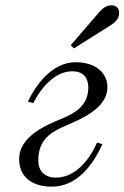

<svg xmlns="http://www.w3.org/2000/svg" viewBox="-20 -690 468 722"><path d="M246 -520 258 -508 396 -595C407 -602 428 -616 428 -641C428 -654 422 -670 400 -670C384 -670 370 -664 352 -643ZM52 -92C52 -23 103 12 174 12C270 12 330 -70 365 -148L345 -154C317 -90 264 -22 190 -22C150 -22 124 -45 124 -87C124 -167 174 -194 224 -216C295 -246 384 -286 384 -363C384 -412 344 -456 264 -456C174 -456 112 -366 85 -308L105 -302C130 -353 184 -422 251 -422C296 -422 312 -395 312 -360C312 -290 256 -262 213 -244C156 -221 52 -178 52 -92Z"/></svg>

Font: Old Standard
Style: Italic
Weight: 400
Italic angle: -15.2°
Designer: Alexey Kryukov <alexios@thessalonica.org.ru>
Version: Version 2.0